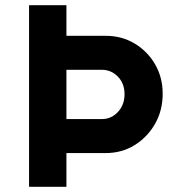

<svg xmlns="http://www.w3.org/2000/svg" viewBox="-20 -720 690 740"><path d="M92 0V-700H236V-582H387Q449 -582 498.5 -552.5Q548 -523 577.5 -472.5Q607 -422 607 -359Q607 -294 577.5 -242.5Q548 -191 498.5 -160.5Q449 -130 387 -130H236V0ZM236 -261H372Q409 -261 434.5 -288.5Q460 -316 460 -357Q460 -398 434.5 -424.5Q409 -451 372 -451H236Z"/></svg>

Font: Lexend SemiBold
Style: Regular
Weight: 600
Designer: Bonnie Shaver-Troup, Thomas Jockin
Foundry: Lexend
Version: Version 1.005; ttfautohint (v1.8.3)